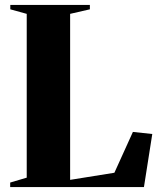

<svg xmlns="http://www.w3.org/2000/svg" viewBox="-20 -763 646 783"><path d="M21.5 0V-18.5L89 -38.5V-706.5L22 -725V-743H346.5V-725L266 -706.5V-29.5L446.5 -58.5L522 -225L601 -216.5L567 0Z"/></svg>

Font: Merriweather 144pt ExtraBold
Style: Regular
Weight: 800
Version: Version 2.100